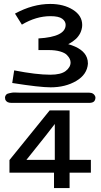

<svg xmlns="http://www.w3.org/2000/svg" viewBox="-20 -788 511 974"><path d="M5 -294Q7 -303 11.5 -308Q16 -313 26.5 -315Q37 -317 41.5 -318Q46 -319 61 -318.5Q76 -318 77 -318H431Q457 -318 464 -296Q465 -283 458 -274.5Q451 -266 431 -266H39Q33 -266 28 -267Q23 -268 19.5 -269.5Q16 -271 13.5 -273.5Q11 -276 9.5 -278Q8 -280 7 -282.5Q6 -285 6 -287Q6 -289 6 -292ZM28 24 232 -228H333V23H441V88H333V166H254V88H28ZM42 -367 52 -431Q164 -409 235 -409Q289 -409 313.5 -428Q338 -447 338 -471Q338 -480 334 -489Q330 -498 319.5 -509Q309 -520 285 -527Q261 -534 227 -534H175V-593Q313 -601 313 -662Q313 -680 295.5 -693Q278 -706 236 -706Q163 -706 91 -663L56 -719Q146 -768 235 -768Q303 -768 350 -738.5Q397 -709 397 -661Q397 -650 394 -639Q391 -628 387 -620Q383 -612 377 -604Q371 -596 365.5 -591Q360 -586 352.5 -580.5Q345 -575 341 -572.5Q337 -570 332 -567L326 -564Q404 -542 421 -495Q426 -482 426 -465Q422 -410 367 -377.5Q312 -345 237 -345Q181 -345 42 -367ZM114 23H258V-159L213 -101Z"/></svg>

Font: Coval
Style: Light
Weight: 300
Foundry: Context Ltd
Version: Version 001.000